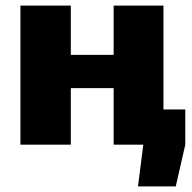

<svg xmlns="http://www.w3.org/2000/svg" viewBox="-20 -517 686 686"><path d="M420 -126H642V0L608 149H473L492 0H420ZM233 -497V0H53V-497ZM395 -321V-202H226V-321ZM564 -497V0H386V-497Z"/></svg>

Font: Exo 2 ExtraBold
Style: Regular
Weight: 800
Designer: Natanael Gama
Foundry: Natanael Gama
Version: Version 2.010